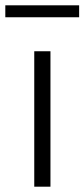

<svg xmlns="http://www.w3.org/2000/svg" viewBox="-37 -703 318 723"><path d="M92 0V-510H153V0ZM-17 -638V-683H261V-638Z"/></svg>

Font: Saira Thin Light
Style: Regular
Weight: 300
Version: Version 1.101